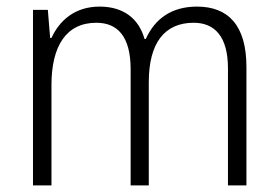

<svg xmlns="http://www.w3.org/2000/svg" viewBox="-20 -613 842 582"><path d="M577 -593C501 -593 450 -557 422 -495H418C401 -556 355 -593 282 -593C206 -593 160 -550 136 -498H132L125 -583H80V-51H136V-355C136 -474 181 -544 272 -544C336 -544 376 -503 376 -403V-51H431V-364C431 -483 479 -544 567 -544C631 -544 671 -502 671 -406V-51H727V-410C727 -536 672 -593 577 -593Z"/></svg>

Font: Noto Sans Tamil UI SemiCondensed Light
Style: Regular
Weight: 300
Width: 4
Designer: Jelle Bosma - Monotype Design Team
Foundry: Monotype Imaging Inc.
Version: Version 2.004